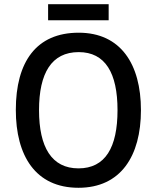

<svg xmlns="http://www.w3.org/2000/svg" viewBox="-20 -880 743 910"><path d="M495 -860H208V-784H495ZM648 -358C648 -576 552 -725 353 -725C152 -725 55 -587 55 -359C55 -142 148 10 352 10C552 10 648 -140 648 -358ZM165 -358C165 -533 224 -633 353 -633C479 -633 537 -534 537 -358C537 -181 479 -82 352 -82C225 -82 165 -182 165 -358Z"/></svg>

Font: Noto Sans Lao SemiCondensed Medium
Style: Regular
Weight: 500
Width: 4
Designer: Monotype Design Team
Foundry: Monotype Imaging Inc.
Version: Version 2.003